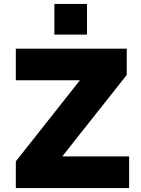

<svg xmlns="http://www.w3.org/2000/svg" viewBox="-20 -951 712 971"><path d="M60 0V-135L434 -608L449 -545H60V-705H621V-572L245 -97L229 -160H633V0ZM255 -776V-931H420V-776Z"/></svg>

Font: Nunito Sans 7pt Black
Style: Regular
Weight: 900
Designer: Vernon Adams
Foundry: Vernon Adams
Version: Version 3.101;gftools[0.9.27]